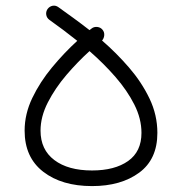

<svg xmlns="http://www.w3.org/2000/svg" viewBox="-20 -626 631 666"><path d="M299.3 19.5Q194.3 19.5 129.9 -30.3Q65.4 -80.1 65.4 -172.9Q65.4 -230.5 92 -286.1Q118.7 -341.8 160.6 -392.3Q202.6 -442.9 248 -484.4Q223.6 -503.9 199.2 -522.2Q174.8 -540.5 151.4 -557.1Q142.1 -564 140.4 -574.7Q138.7 -585.4 145 -594.7Q151.9 -604 162.6 -606Q173.3 -607.9 182.6 -601.1Q206.5 -584 234.1 -564Q261.7 -543.9 290.5 -521.5Q293.9 -523.9 297.4 -526.9Q305.7 -533.7 317.4 -532.5Q329.1 -531.2 335.9 -522.5Q342.3 -514.6 341.6 -503.9Q340.8 -493.2 334 -485.4Q383.8 -442.4 427.5 -391.8Q471.2 -341.3 498.5 -284.4Q525.9 -227.5 525.9 -165Q525.9 -73.2 462.6 -26.9Q399.4 19.5 299.3 19.5ZM120.6 -172.9Q120.6 -106.9 168.5 -70.8Q216.3 -34.7 299.3 -34.7Q377.9 -34.7 424.3 -67.4Q470.7 -100.1 470.7 -165Q470.7 -214.4 446 -263.2Q421.4 -312 380.6 -358.9Q339.8 -405.8 290.5 -448.7Q249.5 -411.6 210.4 -366Q171.4 -320.3 146 -270.8Q120.6 -221.2 120.6 -172.9Z"/></svg>

Font: Mikhak-FD Light
Style: Regular
Weight: 300
Designer: Amin Abedi
Version: Version 3.2